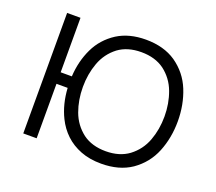

<svg xmlns="http://www.w3.org/2000/svg" viewBox="-121 -882 1189 1058"><g transform="rotate(20 473.0 -353.5)"><path d="M565.5 10Q497.5 10 444.8 -10.5Q392 -31 354 -67Q316 -103 292.5 -151Q255.5 -225.5 250 -319.5H184.5V0H106V-706.5H184.5V-387H250Q255 -477 290.8 -552Q326.5 -627 398.5 -673.5Q467.5 -717 565.5 -717Q670.5 -717 742 -668.5Q816.5 -616.5 850 -533.5Q883.5 -450.5 883.5 -353.5Q883.5 -256.5 850 -173.5Q816.5 -90.5 742 -38.5Q670.5 10 565.5 10ZM565.5 -63Q646.5 -63 700.5 -103Q756.5 -145.5 781 -211.5Q805.5 -277.5 805.5 -353.5Q805.5 -429 781 -495.2Q756.5 -561.5 700.5 -604Q646.5 -643.5 565.5 -643.5Q484.5 -643.5 431 -604Q375.5 -561.5 351.2 -495.2Q327 -429 327 -353.5Q327 -277 351.2 -211Q375.5 -145 431 -102.5Q484.5 -63 565.5 -63Z"/></g></svg>

Font: Acari Sans
Style: Regular
Weight: 400
Designer: Alfredo Marco Pradil and Stefan Peev (font) & Cristiano Sobral (main changes)
Foundry: Alfredo Marco Pradil and Stefan Peev (font) & Cristiano Sobral (main changes)
Version: Version 1.063; ttfautohint (v1.8.3)